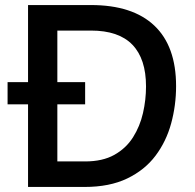

<svg xmlns="http://www.w3.org/2000/svg" viewBox="-20 -740 770 760"><path d="M91 0V-327H10V-415H91V-720H340Q505 -720 591 -638.5Q677 -557 677 -399Q677 -323 657.5 -251.5Q638 -180 595.5 -123.5Q553 -67 483.5 -33.5Q414 0 315 0ZM317 -327H207V-101H317Q386 -101 432.5 -127Q479 -153 506.5 -196.5Q534 -240 546 -292.5Q558 -345 558 -398Q558 -507 504 -563Q450 -619 340 -619H207V-415H317Z"/></svg>

Font: Kufam Medium
Style: Regular
Weight: 500
Designer: Wael Morcos, Artur Schmal
Foundry: Original Type
Version: Version 1.300; ttfautohint (v1.8.3)